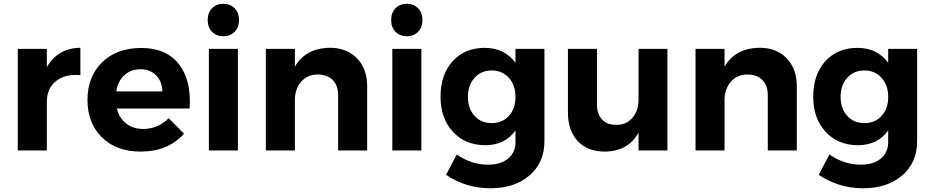

<svg xmlns="http://www.w3.org/2000/svg" viewBox="-20 -797 4944 1017"><path d="M74.2 0V-538.1H228V-440.9Q285.2 -542 405.8 -543.9V-398.9Q324.7 -406.2 276.4 -367.2Q228 -328.1 228 -258.8V0Z M723.1 -430.2Q671.9 -429.7 638.2 -398.4Q604.5 -367.2 595.7 -313H840.3Q838.4 -366.2 806.2 -398.4Q773.9 -430.7 723.1 -430.2ZM520.5 -466.8Q598.1 -543 729 -543Q859.9 -543 927.2 -457.5Q994.6 -372.1 984.4 -222.2H598.6Q611.8 -171.4 648.4 -142.6Q685.5 -114.3 737.3 -113.8Q816.4 -113.8 873.5 -170.9L954.6 -88.9Q869.6 6.3 724.6 5.9Q596.7 5.9 520 -69.3Q443.4 -144.5 443.4 -267.6Q443.4 -390.6 520.5 -466.8Z M1086.4 0V-538.1H1240.2V0ZM1103 -628.9Q1080.1 -652.8 1080.1 -690.9Q1080.1 -729 1103 -752.9Q1126 -776.9 1163.1 -776.9Q1200.2 -776.9 1223.1 -752.9Q1246.1 -729 1246.1 -690.9Q1246.1 -652.8 1223.1 -628.9Q1200.2 -605 1163.1 -605Q1126 -605 1103 -628.9Z M1388.2 0V-538.1H1542V-443.8Q1598.1 -542 1728 -543.9Q1817.9 -543.9 1871.6 -487.8Q1925.3 -431.6 1924.8 -337.9V0H1771V-293Q1771 -343.8 1742.7 -373Q1714.4 -402.3 1661.1 -402.3Q1607.9 -401.9 1574.7 -363.3Q1541.5 -324.7 1542 -265.1V0Z M2058.1 0V-538.1H2211.9V0ZM2074.7 -628.9Q2051.8 -652.8 2051.8 -690.9Q2051.8 -729 2074.7 -752.9Q2097.7 -776.9 2134.8 -776.9Q2171.9 -776.9 2194.8 -752.9Q2217.8 -729 2217.8 -690.9Q2217.8 -652.8 2194.8 -628.9Q2171.9 -605 2134.8 -605Q2097.7 -605 2074.7 -628.9Z M2675.8 -183.6Q2710.9 -222.2 2710.4 -284.2Q2710.4 -345.7 2675.3 -384.8Q2640.1 -423.8 2584.5 -423.8Q2528.8 -423.8 2493.7 -384.8Q2458.5 -345.7 2458.5 -284.2Q2458.5 -222.2 2493.2 -183.6Q2527.8 -145 2584.5 -145Q2641.1 -145 2675.8 -183.6ZM2549.3 -27.8Q2443.8 -28.3 2378.4 -99.6Q2313 -170.9 2313.5 -286.1Q2313.5 -401.4 2377.4 -472.7Q2441.4 -543 2546.4 -543.5Q2651.4 -543.9 2710.4 -464.8V-538.1H2863.8V-49.8Q2863.8 64 2785.2 131.8Q2706.5 200.2 2577.1 200.2Q2447.8 200.2 2342.8 128.9L2399.4 21Q2475.6 75.2 2566.4 75.2Q2632.3 75.2 2671.9 42.5Q2710.9 9.8 2710.4 -44.9V-106Q2654.8 -27.8 2549.3 -27.8Z M2988.3 -200.2V-538.1H3142.1V-244.1Q3142.1 -193.4 3168.9 -164.1Q3195.8 -134.8 3247.1 -135.7Q3298.3 -135.7 3330.6 -173.8Q3362.8 -211.9 3362.3 -272V-538.1H3515.1V0H3362.3V-95.2Q3307.1 5.9 3182.1 5.9Q3093.3 5.9 3040.5 -49.3Q2988.3 -105 2988.3 -200.2Z M3664.1 0V-538.1H3817.9V-443.8Q3874 -542 4003.9 -543.9Q4093.8 -543.9 4147.5 -487.8Q4201.2 -431.6 4200.7 -337.9V0H4046.9V-293Q4046.9 -343.8 4018.6 -373Q3990.2 -402.3 3937 -402.3Q3883.8 -401.9 3850.6 -363.3Q3817.4 -324.7 3817.9 -265.1V0Z M4649.9 -183.6Q4685.1 -222.2 4684.6 -284.2Q4684.6 -345.7 4649.4 -384.8Q4614.3 -423.8 4558.6 -423.8Q4502.9 -423.8 4467.8 -384.8Q4432.6 -345.7 4432.6 -284.2Q4432.6 -222.2 4467.3 -183.6Q4502 -145 4558.6 -145Q4615.2 -145 4649.9 -183.6ZM4523.4 -27.8Q4418 -28.3 4352.5 -99.6Q4287.1 -170.9 4287.6 -286.1Q4287.6 -401.4 4351.6 -472.7Q4415.5 -543 4520.5 -543.5Q4625.5 -543.9 4684.6 -464.8V-538.1H4837.9V-49.8Q4837.9 64 4759.3 131.8Q4680.7 200.2 4551.3 200.2Q4421.9 200.2 4316.9 128.9L4373.5 21Q4449.7 75.2 4540.5 75.2Q4606.4 75.2 4646 42.5Q4685.1 9.8 4684.6 -44.9V-106Q4628.9 -27.8 4523.4 -27.8Z"/></svg>

Font: TruenoSBd
Style: Demi
Weight: 600
Designer: Julieta Ulanovsky
Foundry: Julieta Ulanovsky
Version: Version 3.001b